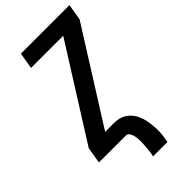

<svg xmlns="http://www.w3.org/2000/svg" viewBox="-281 -807 1068 1068"><g transform="rotate(-45 253.0 -273.0)"><path d="M240 189Q243 176 245 163Q247 150 248 136.5Q249 123 250 110Q251 97 251 84Q251 71 250 58Q249 45 245.5 33Q242 21 235 10.5Q228 0 215 0H3L19 -96L361 -639H108L124 -735H506L490 -639L148 -96H215Q234 -96 252 -92.5Q270 -89 285.5 -80Q301 -71 313.5 -58Q326 -45 334.5 -29.5Q343 -14 348.5 3Q354 20 357 38Q360 56 361.5 75Q363 94 362.5 113Q362 132 359.5 151Q357 170 353 189Z"/></g></svg>

Font: Iosevka
Style: Bold Italic
Weight: 700
Italic angle: -9°
Monospace: yes
Designer: Belleve Invis
Foundry: Belleve Invis
Version: Version 32.5.0; ttfautohint (v1.8.4)